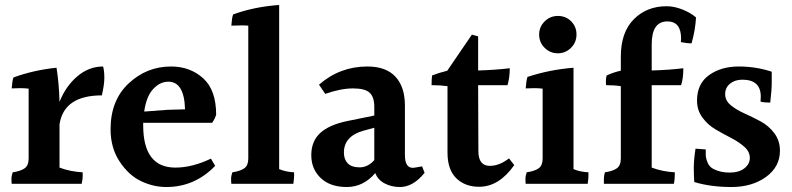

<svg xmlns="http://www.w3.org/2000/svg" viewBox="-20 -785 3182 771"><path d="M95 -149V-429Q79 -431 61.5 -431Q44 -431 27 -430Q29 -460 34 -474Q117 -504 207 -513Q217 -451 219 -376Q244 -439 290.5 -478.5Q337 -518 394 -518Q399 -500 399 -472.5Q399 -445 389 -402Q237 -402 219 -286V-112Q261 -96 312 -93Q312 -88 312 -76.5Q312 -65 308 -47H27Q26 -54 26 -66.5Q26 -79 31 -93Q64 -98 79.5 -109.5Q95 -121 95 -149Z M656 -457Q623 -457 595.5 -428Q568 -399 559 -337L652 -344L723 -346Q720 -457 656 -457ZM555 -292V-282Q555 -112 684 -112Q752 -112 827 -148L844 -119Q762 -34 648 -34Q596 -34 546.5 -57.5Q497 -81 460.5 -136Q424 -191 424 -266Q424 -382 496.5 -450Q569 -518 667 -518Q743 -518 795.5 -471Q848 -424 848 -324Q842 -306 832 -292Z M1161 -93Q1161 -89 1161 -79Q1161 -69 1158 -47H909Q908 -54 908 -66.5Q908 -79 913 -93Q946 -98 961.5 -109.5Q977 -121 977 -148V-682Q968 -683 951 -683Q934 -683 909 -682Q911 -713 916 -727Q1001 -758 1101 -765V-106Q1126 -95 1161 -93Z M1361 -172Q1361 -145 1376.5 -129Q1392 -113 1424.5 -113Q1457 -113 1483 -142V-272L1439 -260Q1361 -238 1361 -172ZM1586 -34Q1552 -34 1524.5 -48.5Q1497 -63 1487 -90Q1439 -34 1372.5 -34Q1306 -34 1268 -70Q1230 -106 1230 -162Q1230 -218 1266 -251Q1302 -284 1375 -299L1483 -321V-357Q1483 -395 1464.5 -412.5Q1446 -430 1397.5 -430Q1349 -430 1286 -408L1261 -445Q1345 -518 1455 -518Q1530 -518 1568 -477Q1606 -436 1606 -361V-162Q1606 -111 1638 -111Q1643 -111 1675 -117L1685 -91Q1639 -34 1586 -34Z M1904 -35Q1847 -35 1812 -69.5Q1777 -104 1777 -172V-439Q1749 -443 1713 -443Q1713 -464 1715 -482Q1740 -492 1776 -501L1875 -646L1900 -639V-502Q1970 -504 2027 -511Q2027 -473 2018 -443H1900L1901 -178Q1901 -119 1947 -119Q1985 -119 2024 -149L2045 -122Q1984 -35 1904 -35Z M2273 -593Q2251 -571 2220 -571Q2189 -571 2167 -593Q2145 -615 2145 -646Q2145 -677 2167 -699Q2189 -721 2220.5 -721Q2252 -721 2273.5 -699.5Q2295 -678 2295 -646.5Q2295 -615 2273 -593ZM2343 -93Q2343 -89 2343 -79Q2343 -69 2340 -47H2091Q2090 -54 2090 -66.5Q2090 -79 2095 -93Q2128 -98 2143.5 -109.5Q2159 -121 2159 -148V-429Q2143 -431 2125.5 -431Q2108 -431 2091 -430Q2093 -459 2098 -476Q2185 -505 2283 -513V-106Q2308 -95 2343 -93Z M2715 -630Q2715 -699 2660 -699Q2597 -699 2597 -607V-502Q2667 -504 2724 -511Q2724 -469 2715 -443H2597V-112Q2639 -96 2690 -93Q2690 -64 2686 -47H2405Q2405 -54 2405 -66.5Q2405 -79 2409 -93Q2442 -98 2457.5 -109.5Q2473 -121 2473 -149V-439Q2448 -443 2414 -443Q2413 -450 2413 -460.5Q2413 -471 2416 -482Q2447 -496 2473 -501V-558Q2473 -655 2525 -707.5Q2577 -760 2657 -760Q2687 -760 2720 -747Q2753 -734 2775 -715Q2772 -663 2757 -611Q2737 -611 2714 -616Q2715 -623 2715 -630Z M2779 -381Q2779 -449 2827.5 -483.5Q2876 -518 2946 -518Q3016 -518 3079 -497Q3079 -485 3079 -454.5Q3079 -424 3073 -373Q3047 -373 3034 -377Q3035 -388 3035 -397Q3035 -465 2961 -465Q2931 -465 2911.5 -449Q2892 -433 2892 -407Q2892 -381 2914.5 -362.5Q2937 -344 2969.5 -329.5Q3002 -315 3034.5 -297.5Q3067 -280 3089.5 -250Q3112 -220 3112 -180Q3112 -115 3056 -74.5Q3000 -34 2917 -34Q2834 -34 2768 -54Q2766 -77 2766 -110.5Q2766 -144 2773 -188Q2775 -188 2814 -185Q2814 -179 2814 -164.5Q2814 -150 2821.5 -132Q2829 -114 2846 -106Q2873 -92 2910 -92Q2947 -92 2969 -109Q2991 -126 2991 -151Q2991 -176 2969 -195.5Q2947 -215 2916 -231Q2885 -247 2854 -265Q2823 -283 2801 -312.5Q2779 -342 2779 -381Z"/></svg>

Font: Halant Semibold
Style: Regular
Weight: 600
Version: Version 1.100;PS 1.0;hotconv 1.0.78;makeotf.lib2.5.61930; tt